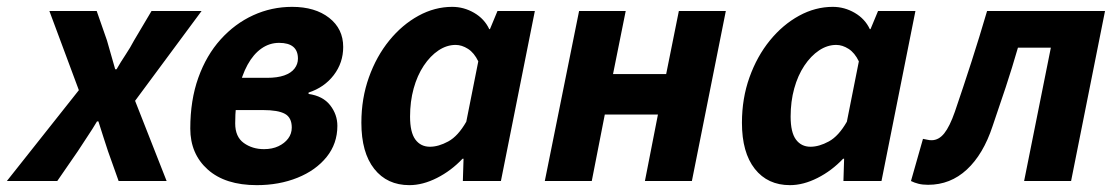

<svg xmlns="http://www.w3.org/2000/svg" viewBox="-60 -528 3259 560"><path d="M-40 0 170 -265 84 -496H222L252 -410Q258 -389 264 -368Q270 -347 276 -326H280Q292 -347 306 -368Q320 -389 331 -410L382 -496H528L334 -234L426 0H286L255 -87Q248 -108 241 -130Q234 -152 227 -174H223Q210 -152 195.5 -130.5Q181 -109 167 -87L107 0Z M689 12Q597 12 546 -33.5Q495 -79 495 -153Q495 -236 518.5 -301.5Q542 -367 583.5 -413Q625 -459 678.5 -483.5Q732 -508 792 -508Q859 -508 900 -476Q941 -444 941 -391Q941 -345 913.5 -309Q886 -273 840 -258V-254Q882 -248 903 -221Q924 -194 924 -161Q924 -109 892.5 -70Q861 -31 807.5 -9.5Q754 12 689 12ZM710 -93Q734 -93 752 -101.5Q770 -110 780.5 -124Q791 -138 791 -156Q791 -185 771 -196Q751 -207 707 -207H598L615 -301H719Q749 -301 769 -308Q789 -315 799 -328Q809 -341 809 -357Q809 -403 754 -403Q726 -403 702.5 -386.5Q679 -370 662 -339Q645 -308 635.5 -264.5Q626 -221 626 -168Q626 -129 651 -111Q676 -93 710 -93Z M1134 12Q1069 12 1031.5 -35.5Q994 -83 994 -170Q994 -241 1016 -302.5Q1038 -364 1075.5 -410Q1113 -456 1160.5 -482Q1208 -508 1259 -508Q1293 -508 1323 -490.5Q1353 -473 1367 -443H1369L1391 -496H1500L1401 0H1290L1292 -65H1289Q1256 -30 1214.5 -9Q1173 12 1134 12ZM1194 -100Q1219 -100 1247.5 -115.5Q1276 -131 1300 -173L1335 -349Q1323 -374 1305 -385.5Q1287 -397 1269 -397Q1243 -397 1219 -381Q1195 -365 1176 -336.5Q1157 -308 1146.5 -270Q1136 -232 1136 -188Q1136 -142 1151.5 -121Q1167 -100 1194 -100Z M1529 0 1629 -496H1765L1728 -312H1883L1920 -496H2057L1958 0H1821L1859 -194H1704L1666 0Z M2244 12Q2179 12 2141.5 -35.5Q2104 -83 2104 -170Q2104 -241 2126 -302.5Q2148 -364 2185.5 -410Q2223 -456 2270.5 -482Q2318 -508 2369 -508Q2403 -508 2433 -490.5Q2463 -473 2477 -443H2479L2501 -496H2610L2511 0H2400L2402 -65H2399Q2366 -30 2324.5 -9Q2283 12 2244 12ZM2304 -100Q2329 -100 2357.5 -115.5Q2386 -131 2410 -173L2445 -349Q2433 -374 2415 -385.5Q2397 -397 2379 -397Q2353 -397 2329 -381Q2305 -365 2286 -336.5Q2267 -308 2256.5 -270Q2246 -232 2246 -188Q2246 -142 2261.5 -121Q2277 -100 2304 -100Z M2647 11Q2631 11 2619 8Q2607 5 2597 0L2632 -123Q2638 -122 2644.5 -120.5Q2651 -119 2657 -119Q2678 -119 2694 -139Q2710 -159 2725 -202Q2750 -275 2773.5 -348Q2797 -421 2819 -496H3163L3064 0H2927L3005 -389H2909Q2892 -330 2873.5 -274Q2855 -218 2835 -160Q2808 -78 2760 -33.5Q2712 11 2647 11Z"/></svg>

Font: Source Sans 3
Style: Bold Italic
Weight: 700
Italic angle: -11°
Designer: Paul D. Hunt
Foundry: Adobe
Version: Version 3.052;hotconv 1.1.0;makeotfexe 2.6.0